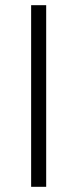

<svg xmlns="http://www.w3.org/2000/svg" viewBox="-20 -720 298 740"><path d="M100 0V-700H158V0Z"/></svg>

Font: Geologica Roman Thin
Style: Regular
Weight: 250
Designer: Sindre Bremnes, Frode Helland
Foundry: Monokrom Skriftforlag AS
Version: Version 1.010;gftools[0.9.28]